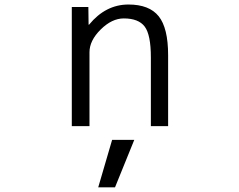

<svg xmlns="http://www.w3.org/2000/svg" viewBox="-20 -550 1040 837"><path d="M365.2 -519.5 366.2 -442.4H368.2Q440.4 -530.3 540 -530.3Q630.9 -530.3 671.9 -479Q712.9 -427.7 712.9 -309.6V0H637.7V-299.8Q637.7 -398.4 610.8 -434.1Q584 -469.7 519.5 -469.7Q467.8 -469.7 418.9 -421.4Q370.1 -373 370.1 -322.3V0H293V-519.5ZM565.4 59.6 481.4 266.6H408.2L468.8 59.6Z"/></svg>

Font: Gen Shin Gothic Monospace Normal
Style: Regular
Weight: 350
Designer: [Source Han Sans]
Ryoko NISHIZUKA  (kana & ideographs); Paul D. Hunt (Latin, Greek & Cyrillic); Wenlong ZHANG  (bopomofo
Version: Version 1.002.20150607